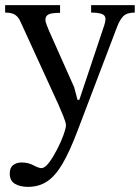

<svg xmlns="http://www.w3.org/2000/svg" viewBox="-32 -493 545 748"><path d="M77 235Q46 235 26 223Q6 211 6 183Q6 160 19.5 150Q33 140 52 140Q78 140 98.5 151Q119 162 129 162Q143 162 159 140.5Q175 119 190.5 89Q206 59 215.5 32.5Q225 6 225 -5Q225 -15 214.5 -41Q204 -67 195 -87L48 -408Q41 -425 28 -434.5Q15 -444 -12 -444V-473H202V-443Q168 -443 156.5 -436.5Q145 -430 145 -417Q145 -407 150 -395.5Q155 -384 159 -373L257 -153L270 -104H277L374 -394Q376 -399 377.5 -406.5Q379 -414 379 -419Q379 -434 363.5 -439Q348 -444 323 -444V-473H493V-444Q463 -444 449 -430.5Q435 -417 424 -388L268 22Q239 98 211.5 145Q184 192 152 213.5Q120 235 77 235Z"/></svg>

Font: STIX Two Text
Style: Regular
Weight: 400
Designer: Ross Mills, John Hudson & Paul Hanslow, Tiro Typeworks Ltd; with prior portions MicroPress Inc., and Coen Hoffman.
Foundry: Tiro Typeworks Ltd
Version: Version 2.13 b171